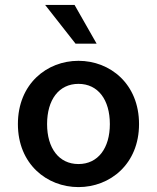

<svg xmlns="http://www.w3.org/2000/svg" viewBox="-20 -751 639 783"><path d="M53 -245C53 -82 171 12 300 12C429 12 547 -82 547 -245C547 -409 429 -503 300 -503C171 -503 53 -409 53 -245ZM172 -245C172 -344 220 -409 300 -409C380 -409 428 -344 428 -245C428 -147 380 -82 300 -82C220 -82 172 -147 172 -245ZM288 -573H374L284 -731H164Z"/></svg>

Font: Source Code Pro Semibold
Style: Regular
Weight: 600
Monospace: yes
Designer: Paul D. Hunt
Foundry: Adobe Systems Incorporated
Version: Version 1.017;PS 1.000;hotconv 1.0.70;makeotf.lib2.5.5900